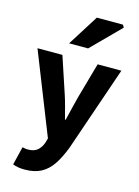

<svg xmlns="http://www.w3.org/2000/svg" viewBox="-138 -829 797 1099"><g transform="rotate(15 260.5 -279.5)"><path d="M120.4 194Q97.7 194 81.5 191Q65.3 188 49.7 182.3L76.1 73.6Q87.4 76.6 94.6 77.4Q101.8 78.3 109.2 78.3Q146 78.3 166.4 59.9Q186.9 41.5 196 13.2L203.4 -12.7L12 -496.1H159.7L230.6 -282.7Q241.8 -249.4 250.9 -214.2Q260.1 -179 269.8 -142.1H273.8Q282.5 -177.4 290.8 -212.5Q299.1 -247.7 308.3 -282.7L368.5 -496.1H509.2L337 5.4Q313.5 67.1 285.6 109.2Q257.6 151.3 218.2 172.6Q178.7 194 120.4 194ZM179.7 -570 294.9 -753H449.9L458.5 -737.4L292.1 -570Z"/></g></svg>

Font: SourceSans3VF
Style: Regular
Weight: 200
Designer: Paul D. Hunt
Foundry: Adobe
Version: Version 3.052;hotconv 1.1.0;makeotfexe 2.6.0